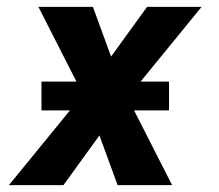

<svg xmlns="http://www.w3.org/2000/svg" viewBox="-20 -540 640 560"><path d="M6 0 184 -218H101V-302H203L92 -520H251L304 -375L409 -520H568L390 -302H473V-218H371L482 0H323L270 -145L165 0Z"/></svg>

Font: Iosevka Extrabold Extended
Style: Italic
Weight: 800
Width: 7
Italic angle: -9°
Monospace: yes
Designer: Belleve Invis
Foundry: Belleve Invis
Version: Version 32.5.0; ttfautohint (v1.8.4)